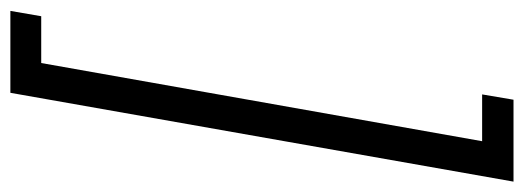

<svg xmlns="http://www.w3.org/2000/svg" viewBox="-332 -514 986 361"><g transform="rotate(-90 160.5 -333.0)"><path d="M0 140 167 -806H321L311 -748H223L76 81H164L154 140Z"/></g></svg>

Font: DM Sans 28pt Light
Style: Italic
Weight: 300
Italic angle: -10°
Version: Version 4.004;gftools[0.9.30]